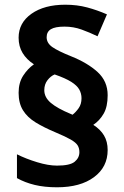

<svg xmlns="http://www.w3.org/2000/svg" viewBox="-20 -785 526 815"><path d="M59 -391Q59 -434 78.5 -464Q98 -494 124 -512Q93 -532 76 -560Q59 -588 59 -625Q59 -688 113.5 -726.5Q168 -765 257 -765Q307 -765 350 -753.5Q393 -742 434 -724L394 -631Q361 -647 326.5 -659.5Q292 -672 254 -672Q214 -672 196 -661Q178 -650 178 -627Q178 -602 202.5 -585Q227 -568 282 -546Q352 -518 394.5 -479Q437 -440 437 -381Q437 -332 420 -302.5Q403 -273 376 -255Q406 -236 421.5 -210Q437 -184 437 -148Q437 -76 379 -33Q321 10 222 10Q169 10 127.5 0Q86 -10 52 -29V-130Q90 -111 137.5 -96.5Q185 -82 222 -82Q277 -82 297 -98.5Q317 -115 317 -139Q317 -156 309.5 -168Q302 -180 280.5 -192.5Q259 -205 216 -223Q166 -244 131 -265.5Q96 -287 77.5 -317Q59 -347 59 -391ZM168 -402Q168 -372 195.5 -348.5Q223 -325 281 -301L288 -298Q302 -309 314 -326Q326 -343 326 -368Q326 -388 316.5 -405Q307 -422 282.5 -437.5Q258 -453 212 -469Q195 -462 181.5 -444.5Q168 -427 168 -402Z"/></svg>

Font: Noto Sans Adlam
Style: Regular
Weight: 400
Designer: Mark Jamra, Neil Patel
Foundry: JamraPatel LLC
Version: Version 3.001